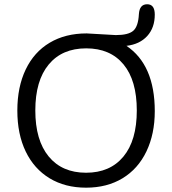

<svg xmlns="http://www.w3.org/2000/svg" viewBox="-20 -869 804 897"><path d="M556.6 -137.5Q619.1 -212.9 619.1 -353Q619.1 -493.2 557.1 -568.1Q495.1 -643.1 382.6 -643.1Q270 -643.1 207.5 -567.6Q145 -492.2 145 -353Q145 -213.9 207.5 -137.9Q270 -62 382.1 -62Q494.1 -62 556.6 -137.5ZM570.8 -654.8Q703.1 -565.9 703.1 -349.6Q703.1 -243.2 664.1 -161.6Q625 -80.1 552.5 -36.1Q480 7.8 382.1 7.8Q284.2 7.8 211.7 -36.1Q139.2 -80.1 100.1 -161.1Q61 -242.2 61 -352.5Q61 -462.9 100.1 -544.4Q139.2 -626 212.2 -669.4Q285.2 -712.9 384.8 -712.9L521 -705.1Q580.1 -705.1 603 -725.6Q626 -746.1 628.9 -803.2Q631.8 -849.1 667.5 -849.1Q703.1 -849.1 703.1 -800.8Q703.1 -739.7 668 -700.9Q632.8 -662.1 570.8 -654.8Z"/></svg>

Font: Nunito-Regular
Style: Regular
Weight: 400
Designer: Vernon Adams
Foundry: newtypography
Version: Version 3.000